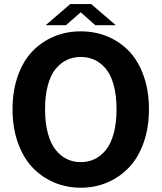

<svg xmlns="http://www.w3.org/2000/svg" viewBox="-20 -901 786 934"><path d="M202.1 -778.3 321.8 -881.3H423.3L543.5 -778.3H443.8L372.6 -841.3L300.8 -778.3ZM501.7 -13.2Q441.9 12.2 373 12.2Q304.2 12.2 243.9 -13.2Q183.6 -38.6 138.4 -85.9Q93.3 -133.3 67.1 -206.5Q41 -279.8 41 -369.6Q41 -459.5 66.9 -532.2Q92.8 -605 137.9 -651.9Q183.1 -698.7 243.2 -723.6Q303.2 -748.5 373 -748.5Q442.9 -748.5 502.9 -723.6Q563 -698.7 607.9 -651.9Q652.8 -605 678.7 -532.2Q704.6 -459.5 704.6 -369.6Q704.6 -279.8 678.5 -206.5Q652.3 -133.3 606.9 -85.9Q561.5 -38.6 501.7 -13.2ZM306.4 -126.7Q336.9 -112.3 373 -112.3Q409.2 -112.3 439.7 -126.7Q470.2 -141.1 494.6 -170.9Q519 -200.7 533 -251.5Q546.9 -302.2 546.9 -369.6Q546.9 -437 533 -487.5Q519 -538.1 494.4 -567.1Q469.7 -596.2 439.5 -610.1Q409.2 -624 373 -624Q336.9 -624 306.6 -610.1Q276.4 -596.2 251.7 -567.1Q227.1 -538.1 213.1 -487.5Q199.2 -437 199.2 -369.6Q199.2 -302.2 213.1 -251.5Q227.1 -200.7 251.5 -170.9Q275.9 -141.1 306.4 -126.7Z"/></svg>

Font: Epilogue
Style: Bold
Weight: 700
Designer: Tyler Finck
Foundry: Etcetera Type Co
Version: Version 2.112